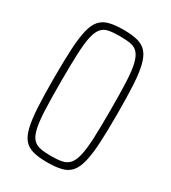

<svg xmlns="http://www.w3.org/2000/svg" viewBox="-174 -786 786 883"><g transform="rotate(30 219.0 -344.0)"><path d="M219 8Q175 8 145 0.5Q115 -7 96.5 -27.5Q78 -48 68.5 -87.5Q59 -127 55.5 -189.5Q52 -252 52 -344Q52 -437 55.5 -499.5Q59 -562 68.5 -601Q78 -640 96.5 -660.5Q115 -681 145 -688.5Q175 -696 219 -696Q263 -696 293 -688.5Q323 -681 341.5 -660.5Q360 -640 370 -601Q380 -562 383.5 -499.5Q387 -437 387 -344Q387 -252 383.5 -189.5Q380 -127 370 -87.5Q360 -48 341.5 -27.5Q323 -7 293 0.5Q263 8 219 8ZM219 -26Q254 -26 277.5 -31Q301 -36 315.5 -52.5Q330 -69 338 -103.5Q346 -138 348.5 -196.5Q351 -255 351 -344Q351 -434 348.5 -492.5Q346 -551 338 -585Q330 -619 315.5 -636Q301 -653 277.5 -657.5Q254 -662 219 -662Q184 -662 160.5 -657.5Q137 -653 122.5 -636Q108 -619 100.5 -585Q93 -551 90.5 -492.5Q88 -434 88 -344Q88 -255 90.5 -196.5Q93 -138 100.5 -103.5Q108 -69 122.5 -52.5Q137 -36 160.5 -31Q184 -26 219 -26Z"/></g></svg>

Font: Saira ExtraCondensed Thin
Style: Regular
Weight: 250
Width: 2
Designer: Hector Gatti with collaboration of the Omnibus-Type team
Foundry: Omnibus-Type
Version: Version 1.101